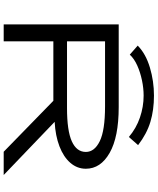

<svg xmlns="http://www.w3.org/2000/svg" viewBox="73 -927 854 1040"><g transform="rotate(90 500.0 -407.0)"><path d="M112 0V-623H560Q722 -623 808 -574Q894 -525 894 -445Q894 -398 862 -361Q830 -324 772.5 -302Q715 -280 640 -276L928 0H802L526 -269H204V0ZM204 -343H566Q688 -343 745.5 -369Q803 -395 803 -445Q803 -492 744.5 -520.5Q686 -549 556 -549H204ZM276 -683 227 -726Q272 -770 346 -792Q420 -814 498 -814Q576 -814 640.5 -794.5Q705 -775 766 -728L722 -678Q675 -718 616.5 -738Q558 -758 498 -758Q458 -758 415 -749Q372 -740 335 -723.5Q298 -707 276 -683Z"/></g></svg>

Font: Inconsolata UltraExpanded Thin
Style: Regular
Weight: 100
Width: 9
Monospace: yes
Designer: Raph Levien, Cyreal, Brenton Simpson
Foundry: Raph Levien, Cyreal, Google
Version: Version 3.100; ttfautohint (v1.8.4.7-5d5b)